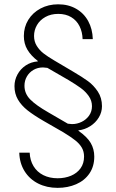

<svg xmlns="http://www.w3.org/2000/svg" viewBox="-20 -737 546 900"><path d="M252.9 -671.9Q218.8 -671.9 192.9 -657.5Q167 -643.1 153.3 -619.4Q139.6 -595.7 139.6 -568.4Q139.6 -542.5 152.3 -522Q165 -501.5 184.3 -486.6Q203.6 -471.7 233.4 -454.1L324.2 -400.4Q365.7 -376 392.3 -356.7Q418.9 -337.4 438.5 -307.9Q458 -278.3 458 -239.3Q458 -210.9 443.1 -186.3Q428.2 -161.6 402.8 -145.5Q377.4 -129.4 347.7 -126V-124Q388.7 -95.2 405.3 -66.7Q421.9 -38.1 421.9 -2.9Q421.9 43 399.2 76.2Q376.5 109.4 337.2 126.5Q297.9 143.6 250 143.6Q199.2 143.6 158.9 123.3Q118.7 103 95.2 65.4Q71.8 27.8 70.3 -21.5H119.1Q120.6 14.6 137.2 42Q153.8 69.3 183.1 84Q212.4 98.6 250 98.6Q284.7 98.6 313 86.7Q341.3 74.7 357.7 51.8Q374 28.8 374 -2.9Q374 -26.4 363.8 -44.4Q353.5 -62.5 333 -78.9Q312.5 -95.2 276.4 -117.2L184.6 -169.9Q138.2 -196.8 109.1 -219.7Q80.1 -242.7 64 -270.3Q47.9 -297.9 47.9 -333Q47.9 -361.8 61.8 -387.7Q75.7 -413.6 100.6 -430.2Q125.5 -446.8 157.2 -449.2V-451.2Q125 -476.1 108.4 -504.2Q91.8 -532.2 91.8 -568.4Q91.8 -609.9 112.5 -643.8Q133.3 -677.7 170.2 -697.3Q207 -716.8 252.9 -716.8Q300.3 -716.8 336.7 -696Q373 -675.3 393.3 -638.4Q413.6 -601.6 415 -553.7H367.2Q366.2 -587.4 352.8 -614.3Q339.4 -641.1 314 -656.5Q288.6 -671.9 252.9 -671.9ZM301.8 -361.3 202.1 -418.9Q188.5 -420.9 181.6 -420.9Q156.7 -420.9 137 -409.4Q117.2 -397.9 106 -378.4Q94.7 -358.9 94.7 -335Q94.7 -298.8 121.1 -271.5Q147.5 -244.1 207 -210L297.9 -157.2Q311.5 -155.3 317.4 -155.3Q341.3 -155.3 362.8 -165.8Q384.3 -176.3 397.7 -195.3Q411.1 -214.4 411.1 -239.3Q411.1 -265.1 396 -286.6Q380.9 -308.1 358.4 -324.5Q335.9 -340.8 301.8 -361.3Z"/></svg>

Font: Pretendard ExtraLight
Style: Regular
Weight: 200
Designer: Base glyphs from Inter by Rasmus Andersson; Hangeul glyphs from Noto Sans CJK(Source Han Sans) by Jang Soo-young and Kan
Foundry: Kil Hyung-jin
Version: Version 1.309